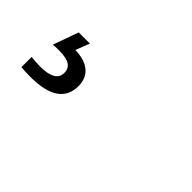

<svg xmlns="http://www.w3.org/2000/svg" viewBox="-17 -209 634 634"><g transform="rotate(45 300.0 108.5)"><path d="M235.8 126Q235.8 216.8 102.1 216.8Q74.2 216.8 58.1 214.8V167Q82.5 169.9 100.1 169.9Q171.9 169.9 171.9 127.9Q171.9 108.4 157 98.1Q142.1 87.9 106.9 87.9Q85.9 87.9 79.1 88.9L110.8 0H163.1L144 48.8Q189.9 50.3 212.9 70.6Q235.8 90.8 235.8 126Z"/></g></svg>

Font: Liberation Mono
Style: Regular
Weight: 400
Monospace: yes
Designer: Steve Matteson
Foundry: Ascender Corporation
Version: Version 2.1.5